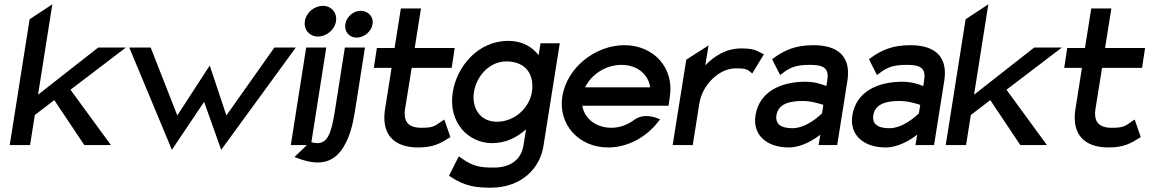

<svg xmlns="http://www.w3.org/2000/svg" viewBox="-20 -671 5316 888"><path d="M25 0H119L141 -139L231 -208L370 0H493L306 -256L562 -451H434L156 -233L222 -651L117 -582Z M578 -451 775 22 924 -200 1003 22 1348 -451H1249L1027 -137L950 -368L800 -137L677 -451Z M1390 -573C1384 -533 1412 -502 1451 -502C1490 -502 1528 -533 1534 -573C1540 -613 1512 -644 1473 -644C1434 -644 1396 -613 1390 -573ZM1325 0H1418L1489 -451H1396Z M1342 55 1355 60C1442 93 1526 96 1578 -8C1597 -43 1611 -90 1621 -153L1668 -451H1575L1528 -153C1511 -46 1492 -9 1447 -9C1439 -9 1431 -11 1420 -13L1414 -14ZM1577 -559C1572 -525 1595 -497 1629 -497C1663 -497 1697 -524 1703 -559C1709 -594 1682 -621 1648 -621C1614 -621 1582 -593 1577 -559Z M1709 -357H1791L1760 -161C1745 -52 1799 11 1914 11C1985 11 2018 -9 2055 -32L2063 -37L2035 -118L2024 -111C1991 -89 1987 -80 1929 -80C1867 -80 1844 -110 1854 -170L1884 -357H2069L2083 -449H1898L1927 -632H1834L1805 -449H1723Z M2074 -245C2052 -104 2146 -9 2256 -9C2320 -9 2372 -36 2413 -73L2401 1C2391 67 2341 104 2265 104C2212 104 2171 103 2112 59L2102 52L2057 141L2063 146C2133 193 2188 197 2250 197C2393 197 2477 106 2493 7L2569 -471H2480L2471 -416C2442 -453 2397 -482 2331 -482C2190 -482 2093 -363 2074 -245ZM2172 -245C2184 -321 2245 -387 2322 -387C2410 -387 2453 -328 2440 -245C2429 -176 2364 -108 2278 -108C2197 -108 2161 -176 2172 -245Z M2581 -226C2560 -95 2657 11 2793 11C2883 11 2970 -37 3025 -109L3033 -119L3023 -123C3022 -123 2962 -152 2914 -117C2883 -94 2846 -80 2808 -80C2737 -80 2683 -122 2673 -182H3072L3078 -224C3099 -356 3004 -462 2868 -462C2732 -462 2602 -357 2581 -226ZM2686 -267C2715 -327 2782 -371 2854 -371C2926 -371 2979 -328 2987 -267Z M3091 0H3184L3214 -190C3222 -241 3248 -281 3278 -309C3305 -334 3341 -355 3385 -355C3429 -355 3436 -350 3451 -338L3459 -331L3513 -420L3504 -424C3479 -437 3467 -447 3408 -447C3339 -447 3285 -413 3242 -369L3257 -461L3154 -395Z M3474 -137C3460 -46 3527 11 3628 11C3688 11 3744 -25 3774 -48L3766 0H3852L3899 -296C3917 -407 3859 -462 3742 -462C3660 -462 3608 -439 3559 -403L3551 -397L3588 -324L3599 -332C3638 -363 3670 -371 3728 -371C3793 -371 3815 -353 3806 -298L3802 -273C3783 -281 3747 -293 3706 -293C3595 -293 3492 -250 3474 -137ZM3571 -138C3579 -189 3628 -204 3692 -204C3733 -204 3772 -191 3788 -186L3782 -147C3770 -135 3709 -78 3645 -78C3592 -78 3565 -97 3571 -138Z M3922 -137C3908 -46 3975 11 4076 11C4136 11 4192 -25 4222 -48L4214 0H4300L4347 -296C4365 -407 4307 -462 4190 -462C4108 -462 4056 -439 4007 -403L3999 -397L4036 -324L4047 -332C4086 -363 4118 -371 4176 -371C4241 -371 4263 -353 4254 -298L4250 -273C4231 -281 4195 -293 4154 -293C4043 -293 3940 -250 3922 -137ZM4019 -138C4027 -189 4076 -204 4140 -204C4181 -204 4220 -191 4236 -186L4230 -147C4218 -135 4157 -78 4093 -78C4040 -78 4013 -97 4019 -138Z M4354 0H4448L4470 -139L4560 -208L4699 0H4822L4635 -256L4891 -451H4763L4485 -233L4551 -651L4446 -582Z M4902 -357H4984L4953 -161C4938 -52 4992 11 5107 11C5178 11 5211 -9 5248 -32L5256 -37L5228 -118L5217 -111C5184 -89 5180 -80 5122 -80C5060 -80 5037 -110 5047 -170L5077 -357H5262L5276 -449H5091L5120 -632H5027L4998 -449H4916Z"/></svg>

Font: Charger Pro
Style: ExBdObl
Weight: 400
Designer: Jasper
Foundry: Cannot Into Space Fonts
Version: Version 1.09